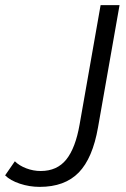

<svg xmlns="http://www.w3.org/2000/svg" viewBox="-50 -720 493 750"><path d="M-30 -35 8 -90Q25 -73 52.5 -62.5Q80 -52 109 -52Q173 -52 209 -97Q245 -142 261 -234L343 -700H417L333 -223Q312 -102 257.5 -46Q203 10 105 10Q65 10 27.5 -2.5Q-10 -15 -30 -35Z"/></svg>

Font: Sarabun Light
Style: Italic
Weight: 300
Italic angle: -10°
Designer: Suppakit Chalermlarp | Katatrad Co.,Ltd.
Foundry: Cadson Demak Co.,Ltd.
Version: Version 1.000; ttfautohint (v1.6)